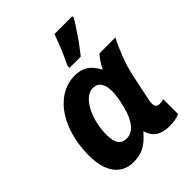

<svg xmlns="http://www.w3.org/2000/svg" viewBox="-225 -921 1055 1055"><g transform="rotate(-45 303.0 -393.0)"><path d="M433.1 -472.2Q442.4 -492.2 456.8 -513.4Q471.2 -534.7 481.9 -545.9H606Q584 -505.4 561.3 -446.5Q538.6 -387.7 525.9 -329.1L493.2 -172.9Q490.2 -158.2 490.2 -147Q490.2 -115.2 520 -115.2Q537.6 -115.2 551.8 -121.1V-4.9Q521 9.8 471.2 9.8Q373 9.8 351.1 -70.8H348.1Q308.6 -24.4 273.2 -7.3Q237.8 9.8 192.9 9.8Q122.1 9.8 83 -42.2Q43.9 -94.2 43.9 -188Q43.9 -291.5 76.7 -376.2Q109.4 -460.9 168.5 -508.5Q227.5 -556.2 300.8 -556.2Q344.2 -556.2 374.8 -537.1Q405.3 -518.1 430.2 -472.2ZM257.8 -108.9Q295.4 -108.9 323.7 -143.3Q352.1 -177.7 368.4 -243.4Q384.8 -309.1 384.8 -351.1Q384.8 -390.1 369.1 -413.6Q353.5 -437 321.8 -437Q287.1 -437 257.6 -403.8Q228 -370.6 210.4 -315.7Q192.9 -260.7 192.9 -202.1Q192.9 -153.8 208.7 -131.3Q224.6 -108.9 257.8 -108.9ZM309.1 -621.1Q346.2 -695.3 382.3 -795.9H521V-784.2Q462.4 -687.5 397 -606H309.1Z"/></g></svg>

Font: Zoram GWebM
Style: Bold Italic
Weight: 700
Italic angle: -12°
Foundry: Ascender Corporation
Version: Version 1.000